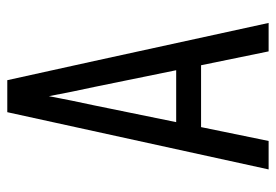

<svg xmlns="http://www.w3.org/2000/svg" viewBox="-138 -638 775 540"><g transform="rotate(-90 250.0 -367.5)"><path d="M44 0 205 -735H295L349 -490L456 0H376L337 -190H163L124 0ZM323 -260 276 -490Q269 -522 262.5 -554Q256 -586 250 -618Q244 -586 237.5 -554Q231 -522 224 -490L177 -260Z"/></g></svg>

Font: Iosevka www.saffi
Style: Regular
Weight: 400
Monospace: yes
Designer: Belleve Invis
Foundry: Belleve Invis
Version: Version 22.0.2; ttfautohint (v1.8.3)